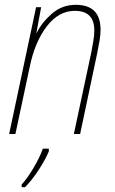

<svg xmlns="http://www.w3.org/2000/svg" viewBox="-20 -557 478 798"><path d="M44 0 104 -281Q125 -383 174.5 -447.5Q224 -512 291 -512Q372 -512 372 -430Q372 -410 368 -387.5Q364 -365 360 -342L287 0H313L384 -336Q389 -360 393.5 -386.5Q398 -413 398 -433Q398 -537 295 -537Q238 -537 195.5 -500Q153 -463 132 -419H131L151 -527H130L18 0ZM84 221Q112 193 140.5 149.5Q169 106 183 72V61H158Q145 98 119 141.5Q93 185 70 210V221Z"/></svg>

Font: Noto Sans Display SemiCondensed Thin
Style: Italic
Weight: 250
Width: 4
Designer: Monotype Design team
Foundry: Monotype Imaging Inc.
Version: 1.000